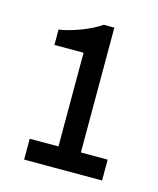

<svg xmlns="http://www.w3.org/2000/svg" viewBox="-68 -717 387 471"><g transform="rotate(15 125.5 -481.0)"><path d="M234 -296H36V-349H109V-587H35V-626Q58 -629 88.5 -640.5Q119 -652 139 -666H166V-349H234Z"/></g></svg>

Font: Pragati Narrow
Style: Regular
Weight: 400
Designer: Hector Gatti, Marcela Romero, Pablo Cosgaya and Nicolas Silva
Foundry: Omnibus-Type
Version: Version 1.010; ttfautohint (v1.3)